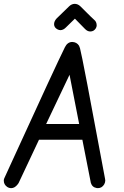

<svg xmlns="http://www.w3.org/2000/svg" viewBox="-67 -974 642 994"><path d="M212.9 -849.1Q213.4 -864.7 226.1 -878.4Q231 -882.3 291 -941.4Q303.7 -953.6 319.3 -954.1Q335.9 -954.1 349.1 -941.4Q418.9 -871.6 420.4 -871.6Q420.4 -871.6 420.4 -871.6Q420.4 -871.6 420.4 -871.6Q433.1 -861.8 433.6 -842.8Q433.6 -835.4 429.2 -827.6Q418.9 -811 400.4 -811Q385.7 -811 373 -824.2L320.8 -877.4L273.4 -831.1Q260.7 -818.4 246.1 -817.9Q238.8 -817.9 231 -821.8Q212.9 -831.1 212.9 -849.1ZM342.3 -737.3Q344.7 -731.9 347.2 -724.1Q358.9 -684.1 476.6 -49.8Q478 -44.9 478 -40Q478 -29.8 472.7 -20Q460.9 0 439.9 0Q437 0 433.6 -0.5Q410.2 -4.4 403.3 -27.3L359.4 -250.5H134.8L29.3 -26.4Q27.3 -22.9 24.4 -19.5Q9.3 0 -8.8 0Q-20 0 -29.8 -6.3Q-47.4 -18.6 -47.4 -39.1Q-47.4 -44.9 -44.9 -50.8Q-34.7 -74.2 -11.2 -124.5Q223.1 -637.2 269 -729.5Q282.2 -756.3 306.6 -756.8Q330.1 -756.3 342.3 -737.3ZM293 -586.9 171.9 -332H342.8Z"/></svg>

Font: Vibur
Style: Medium
Weight: 400
Version: Version 1.004